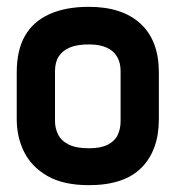

<svg xmlns="http://www.w3.org/2000/svg" viewBox="-20 -532 519 562"><path d="M445 -183V-320Q445 -413 391.5 -462.5Q338 -512 240 -512Q172 -512 124.5 -490.5Q77 -469 53 -427Q29 -385 29 -320V-183Q29 -130 51 -86.5Q73 -43 119.5 -16.5Q166 10 240 10Q344 10 394.5 -41.5Q445 -93 445 -183ZM333 -324V-177Q333 -155 324.5 -137Q316 -119 295.5 -108.5Q275 -98 240 -98Q203 -98 181 -109Q159 -120 150 -138.5Q141 -157 141 -177V-324Q141 -350 152 -367Q163 -384 184.5 -393Q206 -402 240 -402Q272 -402 292.5 -392.5Q313 -383 323 -365.5Q333 -348 333 -324Z"/></svg>

Font: Advent Pro Expanded
Style: Bold
Weight: 700
Width: 7
Designer: VivaRado, Andreas Kalpakidis
Foundry: VivaRado, Andreas Kalpakidis
Version: Version 3.000